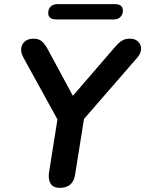

<svg xmlns="http://www.w3.org/2000/svg" viewBox="-20 -900 702 928"><path d="M269 8Q238 8 225 -12Q212 -32 217 -67L264 -363L278 -286L93 -622Q80 -646 82.5 -666.5Q85 -687 100.5 -700Q116 -713 142 -713Q165 -713 179.5 -702.5Q194 -692 209 -665L343 -417H315L536 -673Q556 -696 571 -704.5Q586 -713 608 -713Q633 -713 647.5 -699Q662 -685 662 -664Q662 -643 644 -622L352 -286L392 -363L343 -56Q333 8 269 8ZM530 -806H253Q213 -806 213 -837Q213 -857 225 -868.5Q237 -880 257 -880H534Q574 -880 574 -849Q574 -830 562 -818Q550 -806 530 -806Z"/></svg>

Font: Nunito Variable Extra Light
Style: Italic
Weight: 200
Italic angle: -9°
Designer: Vernon Adams
Foundry: Vernon Adams
Version: Version 3.602